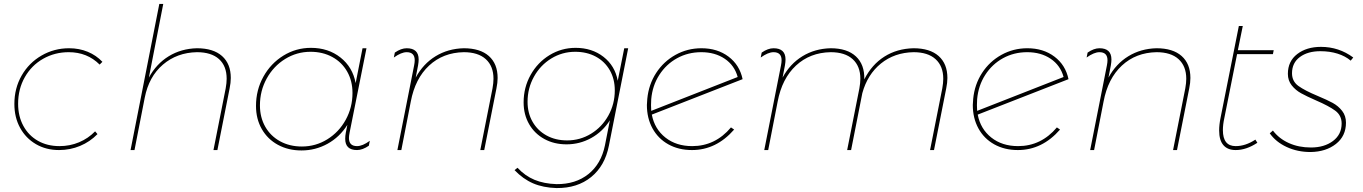

<svg xmlns="http://www.w3.org/2000/svg" viewBox="-20 -762 6920 975"><path d="M53 -234Q53 -314 90 -378.5Q127 -443 191 -480Q255 -517 331 -517Q382 -517 425.5 -499Q469 -481 500 -448L486 -434Q423 -497 329 -497Q258 -497 199 -463.5Q140 -430 106 -370Q72 -310 72 -235Q72 -172 98.5 -123Q125 -74 172.5 -47Q220 -20 282 -20Q335 -20 381.5 -39.5Q428 -59 463 -95L475 -81Q437 -42 386.5 -21Q336 0 280 0Q214 0 162.5 -30Q111 -60 82 -113Q53 -166 53 -234Z M1152 -366Q1152 -342 1146 -313L1084 0H1064L1126 -313Q1131 -341 1131 -362Q1131 -427 1092 -462Q1053 -497 980 -497Q879 -495 807.5 -434Q736 -373 715 -266L663 0H643L789 -742H809L736 -368Q774 -438 837 -476.5Q900 -515 980 -517Q1063 -517 1107.5 -477.5Q1152 -438 1152 -366Z M1280 -224Q1280 -305 1317.5 -372.5Q1355 -440 1419 -479.5Q1483 -519 1559 -519Q1647 -519 1709 -470Q1771 -421 1786 -340L1821 -517H1841L1755 -87Q1752 -72 1752 -61Q1752 -20 1793 -20Q1821 -20 1858 -47L1853 -22Q1821 0 1793 0Q1733 0 1733 -57Q1733 -72 1736 -88L1744 -128Q1705 -66 1643.5 -32Q1582 2 1511 2Q1444 2 1391.5 -26.5Q1339 -55 1309.5 -106.5Q1280 -158 1280 -224ZM1770 -290Q1770 -351 1743 -398.5Q1716 -446 1667.5 -472.5Q1619 -499 1557 -499Q1487 -499 1428 -462.5Q1369 -426 1334.5 -363.5Q1300 -301 1300 -227Q1300 -166 1327 -118.5Q1354 -71 1402.5 -44.5Q1451 -18 1513 -18Q1583 -18 1642 -54.5Q1701 -91 1735.5 -153.5Q1770 -216 1770 -290Z M2083 -430Q2086 -445 2086 -456Q2086 -497 2045 -497Q2018 -497 1980 -470L1985 -495Q2017 -517 2045 -517Q2106 -517 2106 -460Q2106 -447 2103 -430L2091 -368Q2129 -438 2192 -476.5Q2255 -515 2335 -517Q2418 -517 2462.5 -477.5Q2507 -438 2507 -366Q2507 -342 2501 -313L2439 0H2419L2481 -313Q2486 -341 2486 -362Q2486 -426 2447 -461.5Q2408 -497 2335 -497Q2230 -495 2159 -429Q2088 -363 2066 -246L2018 0H1998Z M2593 102 2608 90Q2646 131 2694 151Q2742 171 2806 173Q2903 174 2968 122Q3033 70 3052 -24L3077 -151Q3040 -93 2982 -61Q2924 -29 2857 -29Q2794 -29 2744.5 -56Q2695 -83 2667 -131.5Q2639 -180 2639 -242Q2639 -318 2674.5 -381.5Q2710 -445 2770.5 -482Q2831 -519 2903 -519Q2986 -519 3044.5 -473.5Q3103 -428 3117 -352L3150 -517H3170L3072 -22Q3052 80 2982 137Q2912 194 2806 193Q2738 191 2687 169Q2636 147 2593 102ZM3102 -303Q3102 -361 3076.5 -405.5Q3051 -450 3005.5 -474.5Q2960 -499 2901 -499Q2835 -499 2779.5 -465Q2724 -431 2691.5 -372.5Q2659 -314 2659 -245Q2659 -188 2684.5 -143.5Q2710 -99 2755.5 -74Q2801 -49 2860 -49Q2926 -49 2981.5 -83Q3037 -117 3069.5 -175.5Q3102 -234 3102 -303Z M3692 -115 3708 -104Q3617 0 3494 0Q3426 0 3374 -29Q3322 -58 3293.5 -110Q3265 -162 3265 -229Q3265 -240 3267 -260Q3274 -333 3312 -391.5Q3350 -450 3410.5 -483.5Q3471 -517 3542 -517Q3623 -517 3679.5 -474.5Q3736 -432 3751 -360L3290 -180Q3304 -107 3359 -63.5Q3414 -20 3495 -20Q3612 -20 3692 -115ZM3286 -228Q3286 -209 3287 -199L3726 -371Q3710 -430 3660.5 -463.5Q3611 -497 3541 -497Q3474 -497 3418.5 -466.5Q3363 -436 3328 -381.5Q3293 -327 3287 -258Q3286 -248 3286 -228Z M4791 -366Q4791 -342 4785 -313L4723 0H4703L4765 -313Q4770 -341 4770 -362Q4770 -426 4731 -461.5Q4692 -497 4619 -497Q4522 -495 4453.5 -439.5Q4385 -384 4359 -289L4302 0H4282L4344 -313Q4349 -341 4349 -362Q4349 -426 4310 -461.5Q4271 -497 4198 -497Q4093 -495 4022 -429Q3951 -363 3929 -246L3881 0H3861L3946 -430Q3949 -445 3949 -456Q3949 -497 3908 -497Q3881 -497 3843 -470L3848 -495Q3880 -517 3908 -517Q3969 -517 3969 -460Q3969 -447 3966 -430L3954 -368Q3992 -438 4055 -476.5Q4118 -515 4198 -517Q4282 -517 4326.5 -475.5Q4371 -434 4369 -359Q4407 -434 4471 -474.5Q4535 -515 4619 -517Q4702 -517 4746.5 -477.5Q4791 -438 4791 -366Z M5347 -115 5363 -104Q5272 0 5149 0Q5081 0 5029 -29Q4977 -58 4948.5 -110Q4920 -162 4920 -229Q4920 -240 4922 -260Q4929 -333 4967 -391.5Q5005 -450 5065.5 -483.5Q5126 -517 5197 -517Q5278 -517 5334.5 -474.5Q5391 -432 5406 -360L4945 -180Q4959 -107 5014 -63.5Q5069 -20 5150 -20Q5267 -20 5347 -115ZM4941 -228Q4941 -209 4942 -199L5381 -371Q5365 -430 5315.5 -463.5Q5266 -497 5196 -497Q5129 -497 5073.5 -466.5Q5018 -436 4983 -381.5Q4948 -327 4942 -258Q4941 -248 4941 -228Z M5601 -430Q5604 -445 5604 -456Q5604 -497 5563 -497Q5536 -497 5498 -470L5503 -495Q5535 -517 5563 -517Q5624 -517 5624 -460Q5624 -447 5621 -430L5609 -368Q5647 -438 5710 -476.5Q5773 -515 5853 -517Q5936 -517 5980.5 -477.5Q6025 -438 6025 -366Q6025 -342 6019 -313L5957 0H5937L5999 -313Q6004 -341 6004 -362Q6004 -426 5965 -461.5Q5926 -497 5853 -497Q5748 -495 5677 -429Q5606 -363 5584 -246L5536 0H5516Z M6197 -161Q6190 -129 6190 -101Q6190 -20 6255 -20Q6305 -20 6355 -53L6365 -37Q6309 0 6255 0Q6214 0 6192.5 -25Q6171 -50 6171 -99Q6171 -129 6178 -163L6271 -630H6291L6266 -507H6448L6444 -487H6262Z M6428 -85 6444 -99Q6475 -58 6525 -35.5Q6575 -13 6637 -13Q6705 -13 6749 -46Q6793 -79 6793 -135Q6793 -176 6760.5 -200Q6728 -224 6663 -252Q6615 -273 6587 -288.5Q6559 -304 6539.5 -328.5Q6520 -353 6520 -387Q6520 -451 6567.5 -487.5Q6615 -524 6688 -524Q6779 -524 6852 -470L6839 -454Q6812 -477 6772.5 -489.5Q6733 -502 6685 -502Q6621 -502 6581 -472.5Q6541 -443 6541 -390Q6541 -349 6573.5 -325.5Q6606 -302 6671 -275Q6719 -255 6747.5 -239.5Q6776 -224 6795.5 -199Q6815 -174 6815 -139Q6815 -71 6764 -31Q6713 9 6635 10Q6569 10 6514 -15.5Q6459 -41 6428 -85Z"/></svg>

Font: TypoPRO Montserrat Alternates
Style: Italic
Weight: 250
Italic angle: -11.3°
Designer: Julieta Ulanovsky
Foundry: Julieta Ulanovsky
Version: Version 6.001